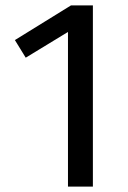

<svg xmlns="http://www.w3.org/2000/svg" viewBox="-20 -689 473 709"><path d="M323 -669V0H231V-571L75 -476L35 -541L242 -669Z"/></svg>

Font: Fira Sans
Style: Regular
Weight: 400
Designer: Carrois Corporate & Edenspiekermann AG
Foundry: Carrois Corporate GbR & Edenspiekermann AG
Version: Version 4.106;PS 004.106;hotconv 1.0.70;makeotf.lib2.5.58329